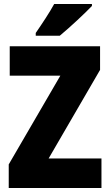

<svg xmlns="http://www.w3.org/2000/svg" viewBox="-20 -947 553 967"><path d="M443 -917V-927H253C229 -883 193 -829 160 -781V-767H281C333 -810 410 -882 443 -917ZM491 0V-149H225L484 -595V-714H29V-566H284L24 -119V0Z"/></svg>

Font: Noto Sans Devanagari UI Condensed Black
Style: Regular
Weight: 900
Width: 3
Designer: Jelle Bosma - Monotype Design Team
Foundry: Monotype Imaging Inc.
Version: Version 2.004